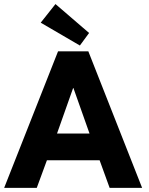

<svg xmlns="http://www.w3.org/2000/svg" viewBox="-25 -908 718 928"><path d="M255.6 -660H401.9L661.9 0H504.9L456.4 -133.5H201.8L152.7 0H-4.9ZM250.6 -262.6H407.7L329.9 -482.4H328.4ZM361.1 -688 171.8 -798.4 243.1 -888.4 405.6 -748.6Z"/></svg>

Font: League Spartan Extralight
Style: Regular
Weight: 200
Foundry: The League of Moveable Type
Version: Version 2.300; ttfautohint (v1.8.3)